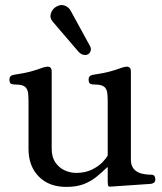

<svg xmlns="http://www.w3.org/2000/svg" viewBox="-20 -722 636 754"><path d="M240 12Q172 12 132 -29Q92 -70 92 -137V-322Q92 -340 90.5 -355.5Q89 -371 79 -380.5Q69 -390 41 -390Q32 -390 24.5 -392.5Q17 -395 17 -410Q17 -425 33 -428Q79 -435 103.5 -442Q128 -449 141 -454Q154 -459 164 -460Q172 -461 177.5 -457Q183 -453 183 -441V-138Q183 -105 197.5 -84Q212 -63 234 -53Q256 -43 279 -43Q314 -43 340 -55.5Q366 -68 382 -84.5Q398 -101 403 -112V-322Q403 -340 401.5 -355.5Q400 -371 390 -380.5Q380 -390 352 -390Q343 -390 335.5 -392.5Q328 -395 328 -410Q328 -425 344 -428Q390 -435 414.5 -442Q439 -449 452 -454Q465 -459 475 -460Q483 -461 488.5 -457Q494 -453 494 -441V-95Q494 -36 573 -36Q584 -36 587 -30Q590 -24 590 -17Q590 -3 573 0L412 11Q405 11 404 5Q403 -1 403 -9V-65H401Q382 -47 360.5 -29Q339 -11 310.5 0.5Q282 12 240 12ZM326 -509Q319 -505 309 -506.5Q299 -508 289 -518L187 -637Q174 -652 180 -670Q186 -688 203 -697Q220 -706 235.5 -699.5Q251 -693 258 -679L333 -542Q339 -532 336 -522.5Q333 -513 326 -509Z"/></svg>

Font: Alice
Style: Regular
Weight: 400
Designer: Ksenia Yerulevich
Foundry: Cyreal (http://www.cyreal.org/)
Version: Version 2.003; ttfautohint (v1.8.3)